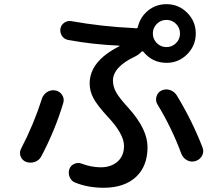

<svg xmlns="http://www.w3.org/2000/svg" viewBox="-20 -847 1040 917"><path d="M820.8 -732.9Q801.8 -752 774.9 -752Q748 -752 729 -732.9Q710 -713.9 710 -687Q710 -660.2 729 -641.1Q748 -622.1 774.9 -622.1Q801.8 -622.1 820.8 -641.1Q839.8 -660.2 839.8 -687Q839.8 -713.9 820.8 -732.9ZM304.7 -656.2Q286.1 -660.2 275.9 -675.8Q265.6 -691.4 268.6 -710Q271.5 -727.5 286.6 -738.3Q301.8 -749 320.3 -746.1Q468.8 -719.7 619.1 -712.9Q625 -712.9 627.9 -711.9Q636.7 -710 638.7 -718.8Q649.4 -765.6 687 -796.4Q724.6 -827.1 775.4 -827.1Q833 -827.1 874 -786.1Q915 -745.1 915 -687Q915 -628.9 874 -587.9Q833 -546.9 775.4 -546.9Q708 -546.9 665 -599.6Q660.2 -604.5 655.3 -599.6Q644.5 -586.9 625 -577.1Q519.5 -527.3 519.5 -461.9Q519.5 -433.6 534.7 -406.2Q549.8 -378.9 593.8 -331.1Q684.6 -230.5 684.6 -144.5Q684.6 -52.7 628.9 -1.5Q573.2 49.8 474.6 49.8Q401.4 49.8 339.8 25.4Q321.3 18.6 313 -0.5Q304.7 -19.5 311.5 -40Q317.4 -56.6 335 -64.5Q352.5 -72.3 370.1 -65.4Q413.1 -48.8 460 -47.9Q510.7 -47.9 541.5 -75.2Q572.3 -102.5 572.3 -150.4Q572.3 -207 494.1 -290Q445.3 -342.8 426.8 -377Q408.2 -411.1 408.2 -448.2Q408.2 -554.7 549.8 -626Q550.8 -626 550.8 -627.9Q550.8 -628.9 549.8 -628.9Q419.9 -634.8 304.7 -656.2ZM750 -414.1Q769.5 -423.8 790.5 -417.5Q811.5 -411.1 824.2 -391.6Q898.4 -269.5 947.3 -142.6Q955.1 -123 945.3 -104Q935.5 -85 914.6 -78.1Q893.6 -71.3 874.5 -81.1Q855.5 -90.8 846.7 -111.3Q799.8 -237.3 732.4 -347.7Q721.7 -364.3 727.1 -384.8Q732.4 -405.3 750 -414.1ZM103.5 -74.2Q85 -82 78.1 -101.1Q71.3 -120.1 81.1 -137.7Q141.6 -253.9 180.7 -377Q187.5 -396.5 205.6 -407.7Q223.6 -418.9 245.1 -415Q266.6 -410.2 277.3 -392.6Q288.1 -375 282.2 -355.5Q243.2 -224.6 176.8 -99.6Q167 -81.1 146 -73.7Q125 -66.4 103.5 -74.2Z"/></svg>

Font: Rounded Mgen+ 2m medium
Style: Regular
Weight: 500
Designer: [Source Han Sans]
Ryoko NISHIZUKA  (kana & ideographs); Paul D. Hunt (Latin, Greek & Cyrillic); Wenlong ZHANG  (bopomofo
Version: Version 1.059.20150602